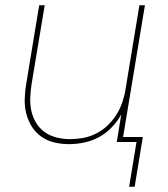

<svg xmlns="http://www.w3.org/2000/svg" viewBox="-20 -540 640 730"><path d="M471 170 499 0H424L441 -105Q427 -79 405 -56Q383 -33 356 -18.5Q329 -4 300 2Q271 8 242 8Q213 8 186 1.5Q159 -5 137 -20.5Q115 -36 100.5 -59.5Q86 -83 79.5 -109.5Q73 -136 74 -165Q75 -194 80 -223L129 -520H150L100 -220Q96 -194 95 -168Q94 -142 99.5 -117.5Q105 -93 118 -72Q131 -51 151 -37Q171 -23 196 -17Q221 -11 247 -11Q271 -11 296 -15.5Q321 -20 345 -32Q369 -44 388.5 -62.5Q408 -81 422 -103Q436 -125 444.5 -149.5Q453 -174 457 -199L510 -520H531L448 -19H523L492 170Z"/></svg>

Font: Iosevka Thin Extended
Style: Italic
Weight: 100
Width: 7
Italic angle: -9°
Monospace: yes
Designer: Belleve Invis
Foundry: Belleve Invis
Version: Version 32.5.0; ttfautohint (v1.8.4)